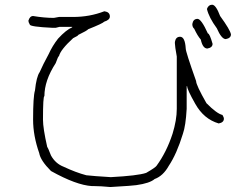

<svg xmlns="http://www.w3.org/2000/svg" viewBox="-20 -668 1040 796"><path d="M414.1 -621.1Q435.5 -617.7 435.5 -599.6Q435.5 -585.4 412.1 -578.1Q405.8 -570.8 345.7 -546.9Q341.3 -541 304.7 -523.4Q304.7 -520 283.2 -509.8Q231 -461.9 224.6 -435.5Q221.2 -435.5 210.9 -406.2Q164.1 -334 164.1 -269.5Q158.2 -269.5 158.2 -171.9Q158.2 -136.2 175.8 -58.6Q178.7 -56.2 191.4 -23.4Q210 10.3 244.1 23.4Q293.9 46.9 337.9 58.6Q367.2 62 439.5 66.4Q550.8 60.5 585.9 48.8Q624 26.9 628.9 19.5Q670.4 -37.1 695.3 -113.3Q712.9 -170.4 712.9 -216.8V-433.6Q705.1 -476.6 705.1 -488.3V-494.1Q708.5 -515.6 726.6 -515.6Q747.1 -515.6 750 -466.8Q750 -453.1 793 -332Q793 -315.4 835.9 -240.2Q878.9 -196.8 902.3 -191.4Q908.2 -181.6 908.2 -175.8Q908.2 -160.2 886.7 -156.2Q824.7 -174.3 789.1 -238.3Q755.9 -296.9 755.9 -310.5H753.9V-216.8Q750 -146.5 738.3 -113.3Q712.9 -30.3 679.7 19.5Q656.2 61.5 621.1 74.2Q601.1 91.8 544.9 99.6Q536.1 101.6 437.5 107.4Q396.5 103.5 371.1 103.5H361.3Q296.4 99.6 191.4 41Q147.9 -2.4 142.6 -33.2Q117.2 -105.5 117.2 -171.9Q117.2 -268.6 125 -293Q130.9 -349.6 144.5 -369.1Q158.2 -400.4 181.6 -443.4Q197.3 -478 220.7 -507.8Q254.4 -544.4 279.3 -554.7V-556.6H226.6Q224.6 -556.6 210.9 -552.7H197.3Q103.5 -557.1 103.5 -566.4Q97.7 -576.2 97.7 -582Q103.5 -601.6 117.2 -601.6Q164.1 -593.8 203.1 -593.8Q222.2 -597.7 224.6 -597.7H283.2Q351.6 -597.7 412.1 -621.1ZM859.4 -648.4Q875 -648.4 892.6 -601.6Q934.6 -543.9 937.5 -525.4Q937.5 -509.8 916 -505.9Q898.4 -505.9 878.9 -550.8Q846.2 -595.2 837.9 -630.9Q844.2 -648.4 859.4 -648.4ZM798.8 -589.8Q814.5 -589.8 841.8 -529.3Q849.1 -529.3 861.3 -486.3Q861.3 -470.7 839.8 -466.8Q820.3 -466.8 812.5 -503.9Q798.8 -519.5 785.2 -548.8Q777.3 -555.2 777.3 -568.4Q780.8 -589.8 798.8 -589.8Z"/></svg>

Font: CEF Fonts CJK
Style: Regular
Weight: 400
Designer: PartyBoss (派对大魔王)
Version: Release 2.25